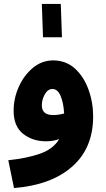

<svg xmlns="http://www.w3.org/2000/svg" viewBox="-20 -723 537 973"><path d="M452 -133Q452 -204 428.5 -269Q405 -334 360.5 -375Q316 -416 251 -417Q192 -417 146.5 -379Q101 -341 75 -282.5Q49 -224 49 -162Q49 -83 97 -45Q145 -7 213 -7Q249 -7 280 -18Q250 32 184 55.5Q118 79 22 89L51 230Q239 215 345.5 121.5Q452 28 452 -133ZM192 -189Q192 -218 207 -245Q222 -272 246 -272Q272 -272 287 -237Q302 -202 305 -148Q278 -140 249 -140Q192 -140 192 -189ZM198 -534 192 -703H288L294 -534Z"/></svg>

Font: Noto Sans Arabic SemiCondensed Extra
Style: Regular
Weight: 800
Width: 4
Designer: Nadine Chahine - Monotype Design Team
Foundry: Monotype Imaging Inc.
Version: Version 1.902